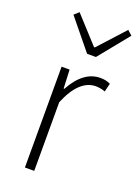

<svg xmlns="http://www.w3.org/2000/svg" viewBox="-141 -798 621 859"><g transform="rotate(20 169.0 -368.5)"><path d="M179.2 -573.2 62 -716.8 84 -736.8 198.2 -611.8H202.1L315.9 -736.8L337.9 -716.8L221.2 -573.2ZM91.8 0V-480H129.9L133.8 -391.1H137.2Q192.4 -492.2 272.9 -492.2Q300.8 -492.2 320.8 -481.9L311 -441.9Q290 -449.7 267.1 -450.2Q187 -450.2 136.2 -327.1V0Z"/></g></svg>

Font: SourceSansPro-Light
Style: Regular
Weight: 300
Designer: Paul D. Hunt
Foundry: Adobe Systems Incorporated
Version: Version 2.020;PS 2.0;hotconv 1.0.86;makeotf.lib2.5.63406